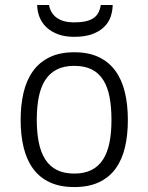

<svg xmlns="http://www.w3.org/2000/svg" viewBox="-20 -737 597 772"><path d="M494.1 -254.9Q494.1 -193.8 482.4 -144.3Q470.7 -94.7 444.8 -59.1Q418.9 -23.4 377.9 -4.2Q336.9 15.1 278.8 15.1Q220.7 15.1 179.7 -4.2Q138.7 -23.4 112.8 -59.1Q86.9 -94.7 75 -144.3Q63 -193.8 63 -254.9Q63 -314.5 74.7 -364.5Q86.4 -414.6 112.3 -450.7Q138.2 -486.8 179.2 -506.8Q220.2 -526.9 278.8 -526.9Q335.9 -526.9 376.7 -507.6Q417.5 -488.3 443.6 -452.6Q469.7 -417 481.9 -366.9Q494.1 -316.9 494.1 -254.9ZM428.2 -254.9Q428.2 -306.6 420.4 -347.2Q412.6 -387.7 395 -415.5Q377.4 -443.4 348.9 -457.8Q320.3 -472.2 278.8 -472.2Q236.8 -472.2 208 -457.3Q179.2 -442.4 161.4 -414.3Q143.6 -386.2 135.7 -345.9Q127.9 -305.7 127.9 -254.9Q127.9 -204.1 136 -164.1Q144 -124 161.9 -96.2Q179.7 -68.4 208.5 -53.7Q237.3 -39.1 278.8 -39.1Q319.3 -39.1 347.9 -53.5Q376.5 -67.9 394.3 -95.7Q412.1 -123.5 420.2 -163.6Q428.2 -203.6 428.2 -254.9ZM433.1 -716.8Q432.6 -691.9 424.6 -668.9Q416.5 -646 398.2 -628.2Q379.9 -610.4 350.3 -599.6Q320.8 -588.9 278.3 -588.9Q240.2 -588.9 212.2 -599.6Q184.1 -610.4 165.8 -628.2Q147.5 -646 138.7 -668.9Q129.9 -691.9 129.4 -716.8H177.2Q183.1 -683.1 209 -665Q234.9 -647 277.3 -647Q303.7 -647 323 -651.1Q342.3 -655.3 355 -663.6Q367.7 -671.9 375 -685.1Q382.3 -698.2 385.3 -716.8Z"/></svg>

Font: Clear Sans Light
Style: Regular
Weight: 300
Foundry: Intel Corporation
Version: Version 1.00